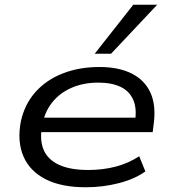

<svg xmlns="http://www.w3.org/2000/svg" viewBox="-20 -782 724 811"><path d="M342 9Q239 9 172.5 -25Q106 -59 79 -121.5Q52 -184 68 -269Q84 -342 130 -393.5Q176 -445 245.5 -472Q315 -499 400 -499Q481 -499 536 -471.5Q591 -444 615.5 -390.5Q640 -337 629 -256L625 -224H131L140 -285H575L550 -267Q559 -323 543 -360Q527 -397 489.5 -415Q452 -433 395 -433Q333 -433 283 -411.5Q233 -390 200.5 -349.5Q168 -309 158 -251L157 -246Q147 -187 165.5 -146.5Q184 -106 231 -85Q278 -64 353 -64Q414 -64 468 -78Q522 -92 568 -122L594 -58Q550 -26 482.5 -8.5Q415 9 342 9ZM380 -555 543 -762H644L449 -555Z"/></svg>

Font: Nunito Sans 10pt Expanded
Style: Italic
Weight: 400
Width: 7
Italic angle: -9°
Designer: Vernon Adams
Foundry: Vernon Adams
Version: Version 3.101;gftools[0.9.27]